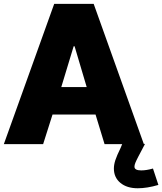

<svg xmlns="http://www.w3.org/2000/svg" viewBox="-25 -756 851 1007"><path d="M250.5 -155.3 201.2 0H-4.9L259.3 -735.8H466.3L729.5 0H523.4L476.1 -155.3ZM361.3 -513.2 296.4 -299.3H429.7L366.2 -513.2ZM777.3 127.9 805.7 213.9Q746.6 231.4 697.3 231.4Q640.6 231.4 606.4 203.1Q572.3 174.8 572.3 127.9Q572.3 107.9 579.8 84.5Q587.4 61 607.9 19L615.7 0V-0.5L732.9 -1.5L734.9 0L700.7 64.9Q689 87.4 684.6 98.6Q680.2 109.9 680.2 118.2Q680.2 137.7 715.8 137.7Q742.7 137.7 777.3 127.9Z"/></svg>

Font: Estedad-FD Black
Style: Regular
Weight: 900
Designer: Amin Abedi
Version: Version 7.3